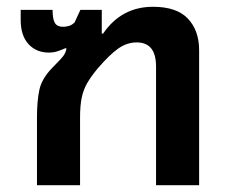

<svg xmlns="http://www.w3.org/2000/svg" viewBox="-20 -546 681 566"><path d="M89 0V-200Q89 -248 96 -281Q103 -314 134 -346Q160 -372 167 -381.5Q174 -391 176 -403L173 -404Q162 -399 150 -395Q138 -391 124 -391Q87 -391 64 -416Q41 -441 41 -487V-517H135Q135 -489 142 -478Q149 -467 166 -467Q174 -467 183 -469.5Q192 -472 200 -480L217 -517H280V-447H284Q338 -526 431 -526Q501 -526 534 -491Q567 -456 567 -398V0H440V-350Q440 -421 383 -421Q354 -421 328 -402.5Q302 -384 267 -343Q248 -320 237 -301Q226 -282 221 -258.5Q216 -235 216 -199V0Z"/></svg>

Font: Noto Sans Thai UI SemBd
Style: Regular
Weight: 600
Designer: Monotype Design Team
Foundry: Monotype Imaging Inc.
Version: Version 2.000;GOOG;noto-source:20170915:90ef993387c0